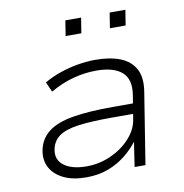

<svg xmlns="http://www.w3.org/2000/svg" viewBox="-79 -771 820 854"><g transform="rotate(-10 330.5 -344.0)"><path d="M243 8Q183 8 141.5 -12Q100 -32 81.5 -67Q63 -102 72 -147Q83 -197 122 -226.5Q161 -256 232.5 -268Q304 -280 411 -280H518L510 -234H400Q306 -234 248 -226Q190 -218 161 -197Q132 -176 125 -139Q116 -93 151.5 -66.5Q187 -40 253 -40Q311 -40 363 -63.5Q415 -87 450 -125.5Q485 -164 492 -207L510 -317Q521 -387 483.5 -419.5Q446 -452 368 -452Q316 -452 263.5 -438Q211 -424 159 -394L139 -439Q173 -459 212.5 -472.5Q252 -486 293 -493Q334 -500 372 -500Q438 -500 484 -482Q530 -464 551.5 -424.5Q573 -385 562 -320L511 0H462L479 -113H480Q457 -82 422.5 -54Q388 -26 343.5 -9Q299 8 243 8ZM461 -627 472 -696H543L532 -627ZM261 -627 272 -696H343L332 -627Z"/></g></svg>

Font: Nunito Sans 7pt SemiExpanded ExtraLight
Style: Italic
Weight: 250
Width: 6
Italic angle: -9°
Designer: Vernon Adams
Foundry: Vernon Adams
Version: Version 3.101;gftools[0.9.27]